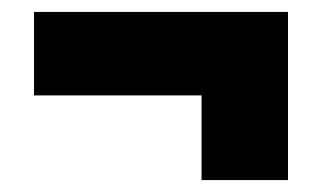

<svg xmlns="http://www.w3.org/2000/svg" viewBox="-20 -412 540 322"><path d="M463 -110H318V-252H37V-392H463Z"/></svg>

Font: Blinker
Style: Regular
Weight: 400
Designer: Juergen Huber
Foundry: supertype
Version: 1.017